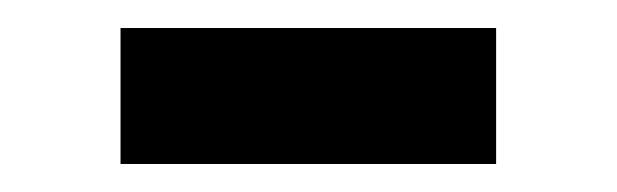

<svg xmlns="http://www.w3.org/2000/svg" viewBox="-20 -373 440 137"><path d="M334 -256V-353H66V-256Z"/></svg>

Font: IBM Plex Arabic Text
Style: Regular
Weight: 450
Designer: Mike Abbink, Paul van der Laan, Pieter van Rosmalen, Wael Morcos, Khajak Apelian
Foundry: Bold Monday
Version: Version 1.0